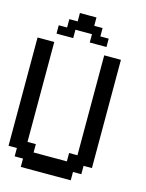

<svg xmlns="http://www.w3.org/2000/svg" viewBox="-144 -1086 891 1171"><g transform="rotate(15 302.0 -500.0)"><path d="M262.7 0H105.5V-26.4V-52.7H79.1H52.7V-79.1V-105.5H26.4H0V-447.3V-789.1H52.7H105.5V-473.6V-158.2H131.8H158.2V-131.8V-105.5H262.7H368.2V-131.8V-158.2H394.5H420.9V-473.6V-789.1H473.6H526.4V-447.3V-105.5H500H473.6V-79.1V-52.7H447.3H420.9V-26.4V0ZM158.2 -841.8H105.5V-868.2V-894.5H131.8H158.2V-920.9V-947.3H184.6H210.9V-973.6V-1000H262.7H315.4V-973.6V-947.3H341.8H368.2V-920.9V-894.5H394.5H420.9V-868.2V-841.8H368.2H315.4V-868.2V-894.5H262.7H210.9V-868.2V-841.8Z"/></g></svg>

Font: VCR Jazz Mono
Style: Regular
Weight: 400
Version: Version 3.1